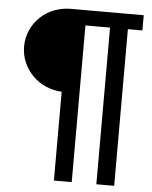

<svg xmlns="http://www.w3.org/2000/svg" viewBox="-57 -747 739 933"><g transform="rotate(5 312.5 -281.0)"><path d="M241.2 -294.9Q199.7 -297.4 163.6 -313Q127 -329.1 99.6 -356.4Q72.3 -383.8 56.2 -420.4Q40 -457 40 -499Q40 -541 57.1 -579.1Q73.7 -615.7 102.5 -643.1Q131.8 -670.9 168.9 -685.1Q208.5 -700.2 250 -700.2H606V-626H535.2V138.2H448.2V-626H328.1V138.2H241.2Z"/></g></svg>

Font: Post Grotesk Medium
Style: Medium
Weight: 500
Version: Version 1.0